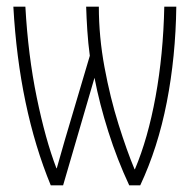

<svg xmlns="http://www.w3.org/2000/svg" viewBox="-20 -550 570 575"><path d="M132 5Q37 -226 20 -530H56Q64 -385 90 -258.5Q116 -132 149 -46H150Q155 -63 160 -81Q165 -99 174 -130L249 -383Q244 -420 241.5 -458.5Q239 -497 238 -530H276Q276 -440 293 -348.5Q310 -257 335 -177.5Q360 -98 383 -43H384Q423 -135 446 -261Q469 -387 472 -530H508Q506 -380 479.5 -244Q453 -108 400 5H367Q331 -72 304.5 -155.5Q278 -239 263 -317L169 5Z"/></svg>

Font: Noto Sans Mono Condensed ExtraLight
Style: Regular
Weight: 200
Width: 3
Designer: Monotype Design Team
Foundry: Monotype Imaging Inc.
Version: Version 2.014; ttfautohint (v1.8.4.7-5d5b)